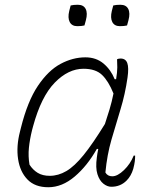

<svg xmlns="http://www.w3.org/2000/svg" viewBox="-20 -777 640 807"><path d="M339 -536Q384 -536 415 -510Q446 -484 462 -444H468Q473 -474 473 -494Q473 -514 472 -528Q478 -531 487 -531Q508 -531 515 -512Q522 -493 516 -451Q506 -381 486.5 -317.5Q467 -254 448.5 -190Q430 -126 423 -52Q432 -36 452 -36Q474 -36 501 -62Q528 -88 542 -123H548Q548 -111 546.5 -98.5Q545 -86 540 -67Q531 -37 512 -18Q486 8 448 8Q431 8 414.5 -5Q398 -18 389.5 -45Q381 -72 387 -115Q389 -132 393 -151H387Q347 -80 294 -35Q241 10 183 10Q127 10 95.5 -22.5Q64 -55 56 -108.5Q48 -162 64 -224L68 -240Q96 -352 139.5 -416.5Q183 -481 234.5 -508.5Q286 -536 339 -536ZM104 -85Q118 -63 138.5 -50.5Q159 -38 189 -38Q225 -38 259 -58Q293 -78 331.5 -125.5Q370 -173 421 -256Q431 -286 440.5 -317.5Q450 -349 457 -384Q436 -436 409 -462Q382 -488 331 -488Q267 -488 210 -429.5Q153 -371 119 -246L115 -231Q105 -191 101.5 -155.5Q98 -120 104 -85ZM277 -754Q289 -757 307 -757Q331 -757 340 -739.5Q349 -722 341 -692L335 -670Q323 -667 305 -667Q282 -667 273 -684.5Q264 -702 271 -731ZM456 -754Q468 -757 486 -757Q510 -757 519 -739.5Q528 -722 520 -692L514 -670Q502 -667 484 -667Q461 -667 452 -684.5Q443 -702 450 -731Z"/></svg>

Font: Recursive Sn Csl St Lt
Style: Italic
Weight: 300
Italic angle: -15°
Version: Version 1.079;hotconv 1.0.112;makeotfexe 2.5.65598; ttfautoh